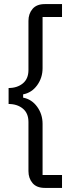

<svg xmlns="http://www.w3.org/2000/svg" viewBox="-20 -780 383 938"><path d="M199 138Q159 138 139 114.5Q119 91 119 56V-184Q119 -227 91.5 -249.5Q64 -272 22 -272V-350Q64 -350 91.5 -372.5Q119 -395 119 -438V-678Q119 -713 139 -736.5Q159 -760 199 -760H283V-697H188V-447Q188 -400 161.5 -363.5Q135 -327 93 -319V-303Q135 -295 161.5 -258.5Q188 -222 188 -175V75H283V138Z"/></svg>

Font: IBM Plex Thai
Style: Regular
Weight: 400
Designer: Mike Abbink, Paul van der Laan, Pieter van Rosmalen, Ben Mitchell, Mark Frömberg
Foundry: Bold Monday
Version: Version 1.0